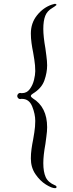

<svg xmlns="http://www.w3.org/2000/svg" viewBox="-20 -881 380 1002"><path d="M141 -380Q141 -375 151 -368Q226 -322 226 -217Q226 -196 222 -168Q218 -140 217 -130Q206 -70 206 -30Q206 16 218.5 43.5Q231 71 267 86Q275 89 275 95Q275 101 267 101Q250 101 219.5 82Q189 63 165 28Q141 -7 141 -54Q141 -78 144.5 -103.5Q148 -129 153 -153Q154 -159 159 -189.5Q164 -220 164 -250Q164 -286 148 -325.5Q132 -365 95 -365H91L85 -364Q79 -364 74.5 -369Q70 -374 70 -380Q70 -386 74.5 -391Q79 -396 85 -396L91 -395H95Q120 -395 135.5 -416Q151 -437 157.5 -464Q164 -491 164 -510Q164 -540 159 -570.5Q154 -601 153 -607Q148 -631 144.5 -656.5Q141 -682 141 -706Q141 -761 173.5 -801.5Q206 -842 251 -857L266 -861H267Q270 -861 272.5 -859Q275 -857 275 -855Q263 -845 254 -840Q226 -824 216 -798Q206 -772 206 -730Q206 -690 217 -628Q218 -619 222 -590Q226 -561 226 -540Q226 -502 211.5 -461Q197 -420 151 -392Q141 -386 141 -380Z"/></svg>

Font: Shippori Gochic B2 Bold
Style: Regular
Weight: 700
Designer: FONTDASU
Foundry: FONTDASU / Google Inc. / but / Adobe
Version: Version 1.130